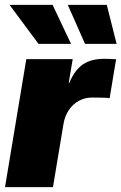

<svg xmlns="http://www.w3.org/2000/svg" viewBox="-20 -764 496 784"><path d="M0.5 0 87.4 -522.5H276.9L260.7 -426.3H263.2Q286.1 -480 320.1 -502Q354 -523.9 405.3 -523.9Q418.9 -523.9 430.7 -523.4Q442.4 -522.9 454.1 -522L427.7 -363.3Q417 -364.7 395.8 -365.2Q374.5 -365.7 356.4 -365.7Q326.7 -365.7 302 -352.3Q277.3 -338.9 260.7 -314Q244.1 -289.1 238.8 -255.4L196.3 0ZM327.1 -585 256.8 -744.1H416L456.1 -585ZM137.2 -585 19 -744.1H194.8L270 -585Z"/></svg>

Font: Inter 28pt Black
Style: Italic
Weight: 900
Italic angle: -9.3988°
Designer: Rasmus Andersson
Foundry: rsms
Version: Version 4.001;git-66647c0bb